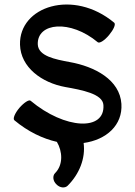

<svg xmlns="http://www.w3.org/2000/svg" viewBox="-20 -598 600 854"><path d="M44 -63C105 -12 171 19 233 33C258 75 262 135 225 172C213 184 215 207 231 222C246 238 269 240 281 228C333 176 361 106 352 38C453 24 526 -41 520 -136C513 -243 402 -302 290 -322C226 -334 150 -348 148 -401C145 -498 293 -512 415 -410C423 -404 445 -418 465 -442C485 -466 496 -490 488 -497C306 -649 64 -570 69 -399C72 -298 166 -230 270 -211C343 -198 437 -181 440 -131C448 -14 269 -22 116 -150C109 -156 87 -142 66 -118C46 -94 36 -70 44 -63Z"/></svg>

Font: Nupuram SemiBold
Style: Regular
Weight: 600
Designer: Santhosh Thottingal (santhosh.thottingal@gmail.com)
Foundry: SMC
Version: Version 1.000